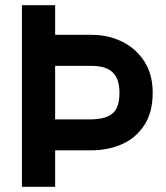

<svg xmlns="http://www.w3.org/2000/svg" viewBox="-20 -720 638 740"><path d="M64.5 -700H192.5V0H64.5ZM84.5 -259.8H331.2V-140.5H84.5ZM84.5 -585.8H331.2V-466.2H84.5ZM331.2 -466.2V-585.8Q398 -585.8 451.4 -559.1Q504.8 -532.5 536.6 -482.8Q568.5 -433 568.5 -362.5Q568.5 -287.5 536.6 -238.2Q504.8 -189 451.4 -164.9Q398 -140.8 331.2 -140.5V-259.8Q370.5 -260.8 394.4 -270.8Q418.2 -280.8 429.4 -303Q440.5 -325.2 440.5 -362.5Q440.5 -395.5 430.2 -418.5Q420 -441.5 396.1 -453.9Q372.2 -466.2 331.2 -466.2Z"/></svg>

Font: Haskoy
Style: Regular
Weight: 400
Designer: Ertekin Erdin
Foundry: Ertekin Erdin
Version: Version 1.500